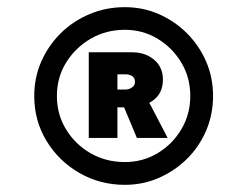

<svg xmlns="http://www.w3.org/2000/svg" viewBox="-20 -752 693 536"><path d="M328.6 -236Q259.3 -236 201.6 -269.2Q143.9 -302.4 109.8 -358.7Q75.6 -415.1 75.6 -484Q75.6 -535.6 95.3 -580.4Q115.1 -625.2 149.7 -659.4Q184.4 -693.5 230.2 -712.7Q276 -732 328.6 -732Q379 -732 423.2 -712.7Q467.3 -693.5 501.6 -659.4Q535.9 -625.2 555.4 -580.4Q574.8 -535.6 574.8 -484Q574.8 -432.4 555.4 -387.1Q535.9 -341.8 501.6 -308.1Q467.3 -274.5 423.2 -255.3Q379 -236 328.6 -236ZM328.6 -299.6Q378.6 -299.6 419.8 -324.3Q461.1 -348.9 486.1 -390.8Q511.2 -432.7 511.2 -484Q511.2 -535.7 486.1 -577.4Q461.1 -619.1 419.8 -643.9Q378.6 -668.8 328.6 -668.8Q275.8 -668.8 233.2 -643.9Q190.5 -619.1 164.6 -577.4Q138.8 -535.7 138.8 -484Q138.8 -432.7 164.6 -390.5Q190.5 -348.4 233.2 -324Q275.8 -299.6 328.6 -299.6ZM362.1 -367 325.1 -455.5 393.1 -472.4 448 -367ZM227.8 -367V-606H349.3Q385.4 -606 410.1 -585.4Q434.8 -564.7 434.8 -530Q434.8 -491.7 407.8 -472Q380.9 -452.4 349.3 -452.4H293.8L307.8 -464.3V-367ZM307.8 -495 294.6 -502H329.3Q340.1 -502 348.5 -507.8Q356.8 -513.6 356.8 -523.3Q356.8 -534.4 349.2 -539.5Q341.5 -544.5 331.3 -544.5H293.4L307.8 -552.5Z"/></svg>

Font: Lexend Tera
Style: Regular
Weight: 400
Designer: Bonnie Shaver-Troup, Thomas Jockin
Foundry: Lexend
Version: Version 1.007